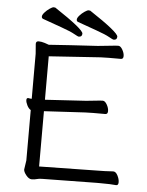

<svg xmlns="http://www.w3.org/2000/svg" viewBox="-59 -928 756 986"><g transform="rotate(5 319.0 -435.0)"><path d="M472 -64Q510 -64 555 -67H556Q569 -67 578.5 -48.5Q588 -30 588 -14Q588 2 577 2H576Q552 -1 489 -1H473L195 3Q179 3 167.5 6.5Q156 10 141.5 10Q127 10 113 -7.5Q99 -25 99 -37L106 -84V-344Q95 -350 87 -366Q79 -382 79 -393Q79 -404 87 -404H89Q97 -402 106 -402V-634L102 -685Q102 -699 116 -699Q130 -699 147.5 -693.5Q165 -688 169 -686Q265 -693 420 -702L440 -704Q463 -706 488.5 -709Q514 -712 525.5 -712Q537 -712 547 -694.5Q557 -677 557 -661.5Q557 -646 544 -646H482Q455 -646 441 -645L174 -627V-403L385 -416Q408 -418 433.5 -421Q459 -424 470.5 -424Q482 -424 492 -406.5Q502 -389 502 -373Q502 -357 489 -357H426Q400 -357 386 -356L174 -344V-59ZM516 -758Q516 -741 499 -741Q494 -741 474 -752.5Q454 -764 406 -781Q358 -798 308 -816Q301 -819 301 -827.5Q301 -836 312 -848.5Q323 -861 337 -870.5Q351 -880 357.5 -880Q364 -880 366 -879Q516 -780 516 -758ZM336 -758Q336 -741 319 -741Q314 -741 294 -752.5Q274 -764 226 -781Q178 -798 128 -816Q121 -819 121 -827.5Q121 -836 132 -848.5Q143 -861 157 -870.5Q171 -880 177.5 -880Q184 -880 186 -879Q336 -780 336 -758Z"/></g></svg>

Font: Moon Stars Kai T
Style: Regular
Weight: 400
Designer: GuiWonder
Version: Version 1.101